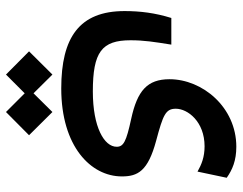

<svg xmlns="http://www.w3.org/2000/svg" viewBox="-102 -334 791 626"><g transform="rotate(90 293.0 -21.5)"><path d="M269 173.8C457.5 173.8 555.7 77.6 555.7 -23.9C555.7 -75.7 538.6 -108.9 439 -135.7C355 -158.2 335 -166.5 335 -199.7C335 -238.8 377.4 -293.5 457.5 -293.5C492.7 -293.5 516.6 -283.7 540 -270.5L560.1 -365.7C533.7 -384.3 503.9 -397 459 -397C330.1 -397 238.8 -286.6 238.8 -179.2C238.8 -106.9 275.9 -74.2 368.2 -54.2C442.4 -38.1 459 -29.3 459 -6.8C459 33.7 395 70.8 278.8 70.8C150.4 70.8 111.8 42 111.8 -52.2C111.8 -96.7 117.2 -129.9 126 -185.1H39.1C22.5 -131.8 16.6 -83 16.6 -32.7C16.6 114.7 102.5 173.8 269 173.8ZM345.7 354 421.4 278.8 345.7 202.6 284.7 264.2 223.6 202.6 147.9 278.8 223.6 354 284.7 293Z"/></g></svg>

Font: Cascadia Mono NF
Style: Regular
Weight: 400
Monospace: yes
Designer: Aaron Bell
Foundry: Saja Typeworks
Version: Version 2404.023